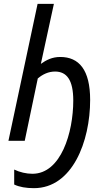

<svg xmlns="http://www.w3.org/2000/svg" viewBox="-20 -734 551 1001"><path d="M157 247C357 247 450 4 450 -213C450 -370 392 -437 294 -437C252 -437 221 -421 193 -401L261 -714H176L24 0H109L177 -325C203 -347 233 -361 267 -361C328 -361 362 -317 362 -210C362 -43 298 172 149 172C117 172 83 164 54 150V228C81 241 116 247 157 247Z"/></svg>

Font: Noto Sans Display SemiCondensed
Style: Italic
Weight: 400
Width: 4
Italic angle: -12°
Designer: Monotype Design Team
Foundry: Monotype Imaging Inc.
Version: Version 1.900